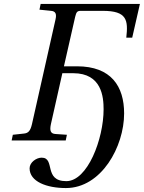

<svg xmlns="http://www.w3.org/2000/svg" viewBox="-20 -712 729 973"><path d="M39 0H313L319 -29L260 -33C236 -35 231 -50 238 -83L296 -341H351C496 -341 505 -220 505 -158C505 -8 424 206 316 206C199 206 262 87 191 87C164 87 130 111 130 141C130 208 216 241 314 241C494 241 609 31 609 -137C609 -274 544 -376 370 -376H304L361 -627C367 -652 372 -657 390 -657H501C624 -657 630 -610 620 -521H650L689 -692H186L180 -663L239 -657C262 -655 268 -641 261 -612L142 -83C134 -49 124 -37 100 -35L45 -29Z"/></svg>

Font: Heuristica
Style: Italic
Weight: 400
Italic angle: -13°
Version: Version 1.0.1